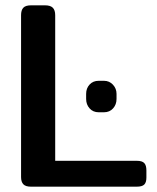

<svg xmlns="http://www.w3.org/2000/svg" viewBox="-20 -700 588 720"><path d="M59 -36V-643Q59 -662 67.5 -671Q76 -680 96 -680H149Q169 -680 178 -671Q187 -662 187 -643V-97H493Q513 -97 521 -88.5Q529 -80 529 -61V-34Q529 -16 521 -8Q513 0 493 0H96Q76 0 67.5 -9Q59 -18 59 -36ZM303 -329V-348Q303 -369 316 -383Q329 -397 350 -397H370Q390 -397 403.5 -382.5Q417 -368 417 -348V-329Q417 -308 404 -293.5Q391 -279 370 -279H350Q329 -279 316 -293.5Q303 -308 303 -329Z"/></svg>

Font: Mitr
Style: Regular
Weight: 400
Designer: Thanarat Vachiruckul
Foundry: Cadson Demak
Version: Version 1.002